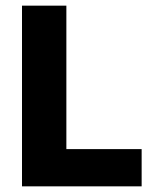

<svg xmlns="http://www.w3.org/2000/svg" viewBox="-20 -659 547 679"><path d="M214.7 0H57.8V-639H214.7ZM146.9 -131.7H480.9V0H146.9Z"/></svg>

Font: Anek Bangla Medium
Style: Regular
Weight: 500
Designer: Sulekha Rajkumar (Bangla), Yesha Goshar (Latin)
Foundry: Ek Type
Version: Version 1.003